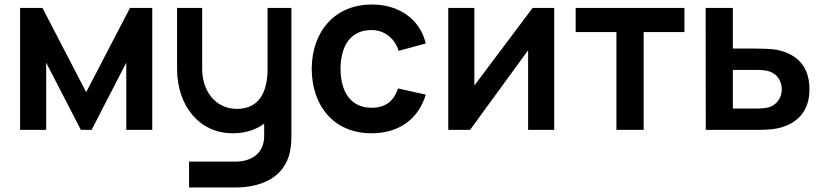

<svg xmlns="http://www.w3.org/2000/svg" viewBox="-20 -575 3644 850"><path d="M69 0H184.5V-297.5L338 0H385.5L539 -297.5V0H654V-540H555.5L361.5 -167L168 -540H69Z M764 -270C764 -108 861 15 1010.5 15C1066.5 15 1113 -0.5 1149.5 -27.5V24C1151 101 1096.5 140.5 1021.5 140.5H817V255H1021C1143 255 1238 206.5 1262.5 102C1268 78 1270 54 1270 26V-540H1164.5V-270C1164.5 -165.5 1126 -93 1029 -93C935 -93 875 -171 875 -270V-540H764Z M1624.5 15C1745 15 1831.5 -46 1865 -156L1742 -183.5C1723.5 -128 1688.5 -98 1624.5 -98C1534 -98 1488 -167 1487.5 -270C1488 -369 1530 -442 1624.5 -442C1679.5 -442 1726.5 -408 1745 -350L1865 -382.5C1839.5 -489 1748.5 -555 1626 -555C1462 -555 1360.5 -435.5 1360 -270C1360.5 -107 1457.5 15 1624.5 15Z M2433.5 -540H2338L2080 -196.5V-540H1964.5V0H2061L2318 -352.5V0H2433.5Z M2709 0H2829.5V-433H3010V-540H2528.5V-433H2709Z M3104.5 0H3323C3353.5 0 3397 -1 3423.5 -7C3512 -27.5 3563.5 -84 3563.5 -179.5C3563.5 -279.5 3511 -335 3419.5 -354.5C3394 -359 3352 -360 3321.5 -360H3224.5V-540H3104ZM3224.5 -94.5V-265.5H3333.5C3347.5 -265.5 3365 -264.5 3380.5 -260.5C3414 -252 3441 -223 3441 -179.5C3441 -137.5 3413.5 -108.5 3384 -100C3367 -95.5 3348 -94.5 3333.5 -94.5Z"/></svg>

Font: Eudonet
Style: Bold
Weight: 700
Designer: Mikhail Sharanda
Foundry: Mikhail Sharanda
Version: Version 4.503;Glyphs 3.1.2 (3151)